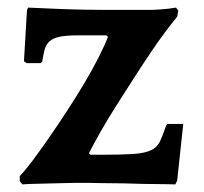

<svg xmlns="http://www.w3.org/2000/svg" viewBox="-20 -481 536 505"><path d="M43 -320 51 -455 54 -461Q96 -459 135 -457.5Q174 -456 205.5 -455.5Q237 -455 259.5 -455Q282 -455 291 -455H376Q385 -455 405.5 -456.5Q426 -458 443 -461L449 -453L446 -437Q435 -424 416.5 -399.5Q398 -375 376.5 -343Q355 -311 331.5 -274.5Q308 -238 285.5 -202.5Q263 -167 244.5 -134.5Q226 -102 214 -78L218 -74H249Q301 -74 330.5 -76Q360 -78 376.5 -85.5Q393 -93 400.5 -108.5Q408 -124 417 -151L420 -155H462L446 -6L441 4Q438 4 422 3.5Q406 3 382.5 3Q359 3 331.5 2Q304 1 279.5 1Q255 1 237 0.5Q219 0 213 0H181Q170 0 151.5 0.5Q133 1 112 1.5Q91 2 71 2.5Q51 3 39 4L32 -4V-18Q45 -31 64.5 -57Q84 -83 107 -116Q130 -149 154.5 -186.5Q179 -224 200.5 -260Q222 -296 238.5 -328.5Q255 -361 264 -384L260 -388H185Q155 -388 137.5 -384.5Q120 -381 110.5 -372.5Q101 -364 97.5 -351Q94 -338 91 -319L87 -315H50Z"/></svg>

Font: QuattrocentoBold
Style: Bold
Weight: 700
Designer: Pablo Impallari
Foundry: Pablo Impallari, Igino Marini, Branda Gallo
Version: Version 2.000